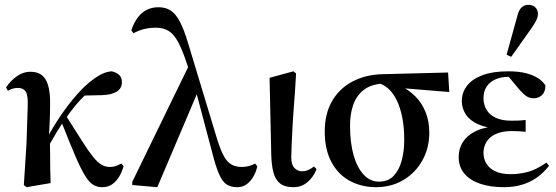

<svg xmlns="http://www.w3.org/2000/svg" viewBox="-20 -764 2308 797"><path d="M90 13 79 4 90 -168 95 -321Q97 -368 87 -383.5Q77 -399 55 -399Q45 -399 34.5 -396.5Q24 -394 13 -387L5 -401Q21 -426 48 -446Q75 -466 107 -466Q150 -466 169 -434.5Q188 -403 188 -339Q188 -300 186.5 -262.5Q185 -225 182 -186H187Q188 -156 188 -125.5Q188 -95 188.5 -65Q189 -35 190 -4ZM160 -117 138 -137H150L160 -160Q184 -210 216 -260Q248 -310 283.5 -353Q319 -396 352 -423Q378 -444 399 -455Q420 -466 443 -468Q460 -465 473 -454.5Q486 -444 486 -423Q486 -396 463.5 -383Q441 -370 403 -369L311 -367L387 -412Q359 -394 335 -371Q311 -348 290 -322.5Q269 -297 251 -269L243 -259Q229 -238 215 -215Q201 -192 187.5 -167.5Q174 -143 160 -117ZM405 13Q384 13 367.5 3.5Q351 -6 333.5 -34Q316 -62 293 -115.5Q270 -169 235 -258L255 -282Q295 -219 321 -178Q347 -137 366 -113.5Q385 -90 401 -80.5Q417 -71 435 -71Q452 -71 464 -76Q476 -81 484 -85L493 -74Q486 -49 473.5 -29Q461 -9 444 2Q427 13 405 13Z M529 4V-9L767 -498L805 -392L633 13ZM965 13Q938 13 920.5 1.5Q903 -10 889 -42Q875 -74 860 -134L786 -413L782 -427L758 -493Q739 -552 721 -586.5Q703 -621 681 -635Q659 -649 626 -649Q602 -649 579 -643.5Q556 -638 534 -626L525 -638Q535 -668 550.5 -689.5Q566 -711 588 -722.5Q610 -734 638 -734Q668 -734 689 -720Q710 -706 727 -673.5Q744 -641 761 -584L882 -184Q896 -140 909.5 -115.5Q923 -91 941 -81Q959 -71 984 -71Q998 -71 1012.5 -74.5Q1027 -78 1039 -85L1048 -74Q1044 -53 1033 -33Q1022 -13 1005 0Q988 13 965 13Z M1198 13Q1162 13 1142.5 -2.5Q1123 -18 1115 -48.5Q1107 -79 1106 -122L1099 -441L1198 -468L1209 -459Q1205 -387 1200.5 -330.5Q1196 -274 1194 -232Q1192 -190 1190.5 -160Q1189 -130 1189 -111Q1189 -80 1202.5 -66.5Q1216 -53 1233 -53Q1247 -53 1260 -58.5Q1273 -64 1283 -73L1294 -62Q1282 -30 1257 -8.5Q1232 13 1198 13Z M1541 13Q1481 13 1432.5 -13Q1384 -39 1356 -91Q1328 -143 1328 -218Q1328 -292 1358.5 -344.5Q1389 -397 1443 -425.5Q1497 -454 1566 -456L1840 -463L1845 -382L1601 -402L1569 -417Q1519 -414 1489 -390Q1459 -366 1446 -328Q1433 -290 1433 -244Q1433 -171 1448 -119Q1463 -67 1490 -38.5Q1517 -10 1553 -10Q1591 -10 1614 -34Q1637 -58 1647.5 -97.5Q1658 -137 1658 -184Q1658 -235 1650 -275.5Q1642 -316 1627.5 -346.5Q1613 -377 1592.5 -395.5Q1572 -414 1547 -420L1568 -429Q1607 -424 1642 -407.5Q1677 -391 1704 -364Q1731 -337 1746.5 -299Q1762 -261 1762 -213Q1762 -149 1733 -97.5Q1704 -46 1654 -16.5Q1604 13 1541 13Z M2072 13Q2016 13 1974 -1Q1932 -15 1908 -43Q1884 -71 1884 -112Q1884 -148 1903 -176.5Q1922 -205 1960 -222Q1998 -239 2056 -241L2052 -231Q2001 -232 1966 -247.5Q1931 -263 1914 -288.5Q1897 -314 1897 -344Q1897 -380 1918.5 -408Q1940 -436 1983 -452Q2026 -468 2090 -468Q2133 -468 2164 -460Q2195 -452 2215 -438.5Q2235 -425 2244 -409Q2244 -383 2230 -369.5Q2216 -356 2195 -356Q2183 -356 2173 -360.5Q2163 -365 2154.5 -373Q2146 -381 2136 -392L2086 -452L2127 -456L2148 -439Q2130 -444 2117 -444.5Q2104 -445 2090 -445Q2060 -445 2036.5 -434.5Q2013 -424 2000 -404.5Q1987 -385 1987 -357Q1987 -330 1999.5 -308.5Q2012 -287 2038 -275Q2064 -263 2102 -263Q2117 -263 2131 -263.5Q2145 -264 2162 -266V-217Q2148 -218 2136 -219Q2124 -220 2106 -220Q2073 -220 2049.5 -212Q2026 -204 2012.5 -191Q1999 -178 1993 -162Q1987 -146 1987 -130Q1987 -105 1999 -85Q2011 -65 2036 -53Q2061 -41 2100 -41Q2136 -41 2171.5 -50.5Q2207 -60 2248 -89L2259 -76Q2237 -47 2208.5 -27Q2180 -7 2146 3Q2112 13 2072 13ZM2083 -537 2127 -696Q2133 -722 2145 -733Q2157 -744 2173 -744Q2191 -744 2202 -733.5Q2213 -723 2213 -706Q2213 -694 2206.5 -680.5Q2200 -667 2187 -648L2102 -528Z"/></svg>

Font: Source Serif 4 60pt SemiBold
Style: Regular
Weight: 600
Version: Version 4.004;hotconv 1.0.116;makeotfexe 2.5.65601